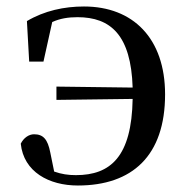

<svg xmlns="http://www.w3.org/2000/svg" viewBox="-20 -557 574 592"><path d="M154 -249 389 -252C386 -74 321 -17 214 -17C190 -17 170 -20 147 -28L135 -87C127 -128 113 -143 85 -143C69 -143 53 -132 44 -114C53 -27 131 15 220 15C388 15 489 -77 489 -266C489 -439 390 -537 239 -537C178 -537 117 -524 63 -492L70 -367H114L141 -489C165 -500 190 -504 219 -504C321 -504 384 -449 389 -287L154 -290Z"/></svg>

Font: Source Han Serif CN Medium
Style: Regular
Weight: 500
Designer: Ryoko NISHIZUKA 西塚涼子 (kana & ideographs); Frank Grießhammer (Latin, Greek & Cyrillic); Wenlong ZHANG 张文龙 (bopomofo); San
Foundry: Adobe
Version: Version 2.002;hotconv 1.1.0;makeotfexe 2.6.0